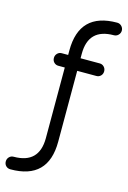

<svg xmlns="http://www.w3.org/2000/svg" viewBox="-148 -849 765 1151"><g transform="rotate(15 234.5 -273.5)"><path d="M39 234Q22 234 11 223Q0 212 0 195Q0 179 11 167.5Q22 156 39 156Q195 156 196 0V-440H156Q140 -440 129 -451Q118 -462 118 -479Q118 -495 129 -506.5Q140 -518 156 -518H196V-546Q196 -781 430 -781Q446 -781 457.5 -769.5Q469 -758 469 -742Q469 -726 457.5 -714.5Q446 -703 430 -703Q273 -703 273 -546V-518H392Q408 -518 419 -506.5Q430 -495 430 -479Q430 -462 419 -451Q408 -440 392 -440H273V0Q273 234 39 234Z"/></g></svg>

Font: Comfortaa
Style: Regular
Weight: 400
Designer: Johan Aakerlund
Foundry: Johan Aakerlund
Version: Version 3.104; ttfautohint (v1.8.1.43-b0c9)